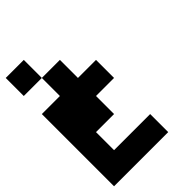

<svg xmlns="http://www.w3.org/2000/svg" viewBox="-220 -720 940 940"><g transform="rotate(-45 250.0 -250.0)"><path d="M125 -625V-500H0V-625ZM250 -500V-375H375V-250H250V-125H125V0H375V125H0V-375H125V-500Z"/></g></svg>

Font: Bytesized
Style: Regular
Weight: 400
Monospace: yes
Designer: baltdev
Version: Version 1.000